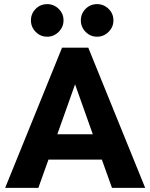

<svg xmlns="http://www.w3.org/2000/svg" viewBox="-20 -911 729 931"><path d="M281 -680H408L684 0H523L474 -137H215L166 0H5ZM430 -260 344 -502 258 -260ZM372 -812Q372 -845 395 -868Q418 -891 451 -891Q483 -891 506.5 -868Q530 -845 530 -812Q530 -780 506.5 -756.5Q483 -733 451 -733Q418 -733 395 -756.5Q372 -780 372 -812ZM130 -812Q130 -845 153 -868Q176 -891 209 -891Q241 -891 264.5 -868Q288 -845 288 -812Q288 -780 264.5 -756.5Q241 -733 209 -733Q176 -733 153 -756.5Q130 -780 130 -812Z"/></svg>

Font: Teachers[wght]
Style: Regular
Weight: 400
Designer: Alfredo Marco Pradil & Chank Diesel
Version: Version 1.000;Glyphs 3.1.2 (3151)